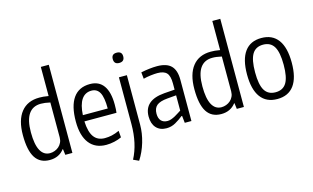

<svg xmlns="http://www.w3.org/2000/svg" viewBox="-114 -1144 2772 1700"><g transform="rotate(-15 1272.0 -294.0)"><path d="M214 9Q125 9 82 -58Q39 -125 39 -265Q39 -402 97.5 -475.5Q156 -549 265 -549Q284 -549 302.5 -547.5Q321 -546 349 -541V-808H422V0H357L350 -54H347Q299 9 214 9ZM231 -49Q253 -49 274.5 -57Q296 -65 312.5 -79.5Q329 -94 339 -115Q349 -136 349 -163V-482Q321 -488 302.5 -490.5Q284 -493 264 -493Q190 -493 152 -438Q114 -383 114 -271Q114 -159 144 -104Q174 -49 231 -49Z M732 9Q631 9 577 -60.5Q523 -130 523 -260Q523 -402 575 -475.5Q627 -549 729 -549Q811 -549 853 -490Q895 -431 895 -316Q895 -291 894 -275Q893 -259 891 -242H597Q601 -145 635 -98.5Q669 -52 735 -52Q767 -52 799 -59Q831 -66 868 -83L873 -22Q844 -8 806.5 0.5Q769 9 732 9ZM727 -489Q668 -489 635.5 -441Q603 -393 598 -299H826Q826 -400 802 -444.5Q778 -489 727 -489Z M1029 -662Q982 -662 982 -710Q982 -756 1029 -756Q1078 -756 1078 -710Q1078 -662 1029 -662ZM925 197Q993 68 993 -111V-540H1066V-87Q1066 -9 1042 72.5Q1018 154 975 220Z M1285 5Q1225 5 1191 -32.5Q1157 -70 1157 -136Q1157 -285 1345 -300L1441 -307V-365Q1441 -433 1415.5 -460.5Q1390 -488 1331 -488Q1306 -488 1269 -483.5Q1232 -479 1202 -471L1196 -531Q1234 -539 1272.5 -543.5Q1311 -548 1343 -548Q1431 -548 1472 -507Q1513 -466 1513 -379V0H1452L1445 -65H1439Q1407 -39 1368.5 -17Q1330 5 1285 5ZM1310 -55Q1327 -55 1345 -61.5Q1363 -68 1380.5 -77.5Q1398 -87 1413.5 -97.5Q1429 -108 1441 -115V-255L1360 -248Q1290 -242 1260.5 -217Q1231 -192 1231 -142Q1231 -100 1251.5 -77.5Q1272 -55 1310 -55Z M1786 9Q1697 9 1654 -58Q1611 -125 1611 -265Q1611 -402 1669.5 -475.5Q1728 -549 1837 -549Q1856 -549 1874.5 -547.5Q1893 -546 1921 -541V-808H1994V0H1929L1922 -54H1919Q1871 9 1786 9ZM1803 -49Q1825 -49 1846.5 -57Q1868 -65 1884.5 -79.5Q1901 -94 1911 -115Q1921 -136 1921 -163V-482Q1893 -488 1874.5 -490.5Q1856 -493 1836 -493Q1762 -493 1724 -438Q1686 -383 1686 -271Q1686 -159 1716 -104Q1746 -49 1803 -49Z M2300 9Q2199 9 2147 -62Q2095 -133 2095 -270Q2095 -408 2147 -479Q2199 -550 2300 -550Q2401 -550 2453 -479Q2505 -408 2505 -270Q2505 -132 2453 -61.5Q2401 9 2300 9ZM2300 -53Q2368 -53 2399.5 -104.5Q2431 -156 2431 -270Q2431 -385 2399.5 -437Q2368 -489 2300 -489Q2232 -489 2200.5 -437Q2169 -385 2169 -270Q2169 -156 2200.5 -104.5Q2232 -53 2300 -53Z"/></g></svg>

Font: Encode Sans Compressed
Style: Regular
Weight: 400
Designer: Pablo Impallari, Andres Torresi
Foundry: Pablo Impallari, Andres Torresi
Version: Version 1.000; ttfautohint (v1.00) -l 8 -r 50 -G 200 -x 14 -